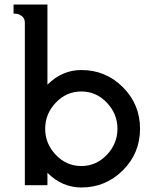

<svg xmlns="http://www.w3.org/2000/svg" viewBox="-20 -820 680 850"><path d="M227 -365.5Q180 -316 180 -250Q180 -184 227 -134.5Q274 -85 340 -85Q406 -85 453 -134.5Q500 -184 500 -250Q500 -316 453 -365.5Q406 -415 340 -415Q274 -415 227 -365.5ZM40 -800H190V-445Q255 -510 340 -510Q448 -510 524 -434Q600 -358 600 -250Q600 -142 524 -66Q448 10 340 10Q255 10 190 -55V0H90V-720Q90 -738 77.5 -748Q65 -758 52 -759L40 -760Z"/></svg>

Font: Laverick
Style: Regular
Weight: 400
Designer: Daniel Pimley
Foundry: Daniel Pimley
Version: Version 1.000;PS 001.001;hotconv 1.0.56